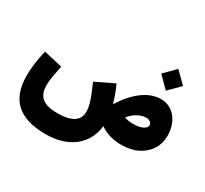

<svg xmlns="http://www.w3.org/2000/svg" viewBox="-190 -1036 1645 1544"><g transform="rotate(30 632.5 -264.5)"><path d="M1056.2 -479C942.4 -479 832 -396 740.2 -250C726.6 -298.8 707 -354 681.6 -409.2L510.7 -326.7C566.9 -200.7 585.4 -141.6 585.4 -89.4C585.4 -5.4 519 36.6 386.7 36.6C258.3 36.6 200.7 -9.8 200.7 -115.7C200.7 -136.2 202.6 -160.2 207 -187C210.9 -213.9 218.3 -252.4 229 -303.2L56.2 -342.8C34.2 -254.4 23.9 -173.3 23.9 -103.5C23.9 121.6 144 230 392.1 230C602.1 230 741.2 120.1 761.7 -58.1C815.9 -19.5 882.3 0 960.9 0C1018.1 0 1068.4 -10.7 1111.3 -32.2C1197.3 -75.2 1247.6 -152.3 1247.6 -246.1C1247.6 -383.8 1167.5 -479 1056.2 -479ZM1026.4 -290C1058.1 -290 1080.1 -273.4 1080.1 -248.5C1080.1 -234.4 1069.3 -221.7 1048.3 -210.4C1026.9 -199.2 997.1 -193.4 959.5 -193.4C928.7 -193.4 901.9 -197.8 877.9 -206.1C895 -229 917.5 -249 945.3 -265.6C973.1 -281.7 1000 -290 1026.4 -290ZM1053.7 -556.6 1155.3 -657.7 1053.7 -758.8 953.1 -657.7Z"/></g></svg>

Font: Estedad Black
Style: Regular
Weight: 900
Designer: Amin Abedi
Version: Version 7.3